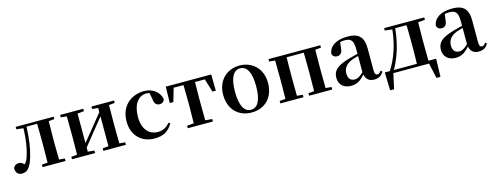

<svg xmlns="http://www.w3.org/2000/svg" viewBox="-22 -1306 5779 2244"><g transform="rotate(-15 2867.5 -184.0)"><path d="M411 0H620V-30L551 -36C549 -94 548 -179 548 -235V-301C548 -357 549 -442 551 -500L620 -507V-536H160V-507L244 -497C240 -365 223 -255 193 -164C181 -127 167 -104 148 -86C128 -107 109 -118 85 -118C55 -118 30 -105 17 -74C17 -18 47 11 93 11C151 11 197 -25 233 -155C262 -249 278 -368 283 -506H412L414 -301V-235L412 -36L342 -30V0Z M1077 -507 1149 -499V-450L1007 -274L899 -142V-498L978 -507V-536H698V-507L769 -500C770 -442 771 -357 771 -301V-235C771 -179 770 -94 769 -36L698 -30V0H978V-30L899 -38V-87L1036 -258L1149 -398V-37L1077 -30V0H1350V-30L1280 -36L1278 -235V-301L1280 -500L1350 -507V-536H1077Z M1696 16C1803 16 1868 -24 1916 -108L1898 -121C1860 -74 1812 -48 1753 -48C1642 -48 1570 -132 1570 -278C1570 -429 1639 -518 1733 -518C1747 -518 1760 -517 1773 -513L1788 -437C1792 -376 1820 -356 1857 -356C1887 -356 1907 -370 1916 -402C1900 -488 1820 -552 1717 -552C1561 -552 1428 -450 1428 -260C1428 -83 1546 16 1696 16Z M2180 0H2403V-30L2320 -37L2318 -235V-301L2320 -500H2439L2488 -339H2529L2526 -536H1976L1972 -339H2015L2062 -500H2181C2183 -443 2184 -357 2184 -301V-235C2184 -179 2183 -95 2181 -37L2099 -30V0Z M2870 16C3028 16 3142 -90 3142 -270C3142 -449 3018 -552 2870 -552C2723 -552 2599 -448 2599 -270C2599 -92 2711 16 2870 16ZM2870 -17C2789 -17 2742 -100 2742 -268C2742 -437 2789 -518 2870 -518C2951 -518 2998 -437 2998 -268C2998 -100 2951 -17 2870 -17Z M3219 -507 3290 -500C3291 -442 3292 -357 3292 -301V-235C3292 -179 3291 -94 3290 -36L3219 -30V0H3499V-30L3429 -36L3427 -235V-301L3429 -502H3637L3639 -301V-235L3637 -36L3567 -30V0H3847V-30L3776 -37L3774 -235V-301L3776 -500L3846 -507V-536H3219Z M4351 15C4407 15 4443 -5 4467 -53L4450 -67C4432 -41 4420 -34 4405 -34C4383 -34 4371 -48 4371 -95V-356C4371 -494 4313 -552 4180 -552C4039 -552 3957 -496 3944 -406C3952 -376 3974 -360 4005 -360C4039 -360 4067 -382 4071 -439L4080 -512C4100 -516 4117 -518 4135 -518C4212 -518 4240 -488 4240 -381V-327L4130 -298C3978 -255 3928 -204 3928 -118C3928 -34 3988 16 4072 16C4148 16 4189 -16 4243 -74C4256 -18 4290 15 4351 15ZM4240 -104C4191 -57 4162 -45 4135 -45C4086 -45 4054 -75 4054 -136C4054 -203 4091 -248 4162 -277C4182 -284 4210 -293 4240 -301Z M4618 -507 4707 -497C4689 -312 4630 -152 4553 -34H4492L4498 184H4546L4586 0H5018L5059 184H5107L5113 -34H5020L5018 -235V-301L5020 -499L5104 -507V-536H4618ZM4880 -34H4601C4628 -78 4650 -129 4671 -182C4708 -278 4732 -387 4743 -502H4880C4882 -445 4883 -357 4883 -301V-235C4883 -178 4882 -91 4880 -34Z M5616 15C5672 15 5708 -5 5732 -53L5715 -67C5697 -41 5685 -34 5670 -34C5648 -34 5636 -48 5636 -95V-356C5636 -494 5578 -552 5445 -552C5304 -552 5222 -496 5209 -406C5217 -376 5239 -360 5270 -360C5304 -360 5332 -382 5336 -439L5345 -512C5365 -516 5382 -518 5400 -518C5477 -518 5505 -488 5505 -381V-327L5395 -298C5243 -255 5193 -204 5193 -118C5193 -34 5253 16 5337 16C5413 16 5454 -16 5508 -74C5521 -18 5555 15 5616 15ZM5505 -104C5456 -57 5427 -45 5400 -45C5351 -45 5319 -75 5319 -136C5319 -203 5356 -248 5427 -277C5447 -284 5475 -293 5505 -301Z"/></g></svg>

Font: Noto Serif CJK KR
Style: Bold
Weight: 700
Designer: Ryoko NISHIZUKA 西塚涼子 (kana & ideographs); Frank Grießhammer (Latin, Greek & Cyrillic); Wenlong ZHANG 张文龙 (bopomofo); San
Foundry: Adobe
Version: Version 2.001;hotconv 1.1.0;makeotfexe 2.6.0